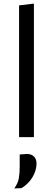

<svg xmlns="http://www.w3.org/2000/svg" viewBox="-20 -762 294 1067"><path d="M86 0V-732L168.5 -742V0ZM59.5 285Q79.5 257 84.5 229.8Q89.5 202.5 89.5 162.5V96.5L131 93.5Q157 94.5 170 109.2Q183 124 183 146Q183 185 160.5 222.8Q138 260.5 99.5 283.5Z"/></svg>

Font: Commissioner
Style: Regular
Weight: 400
Designer: Kostas Bartsokas
Foundry: Kostas Bartsokas
Version: Version 1.000; ttfautohint (v1.8.3)